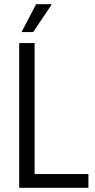

<svg xmlns="http://www.w3.org/2000/svg" viewBox="-20 -890 452 910"><path d="M71 0V-686H144V-65H399V0ZM82 -738 151 -870H223L224 -867L137 -738Z"/></svg>

Font: Archivo Condensed Light
Style: Regular
Weight: 300
Width: 3
Designer: Hector Gatti
Foundry: Omnibus-Type
Version: Version 2.001